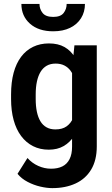

<svg xmlns="http://www.w3.org/2000/svg" viewBox="-20 -762 575 990"><path d="M363.8 -528.3H479V-7.3Q479 64 450.2 112.1Q421.4 160.2 369.6 184.1Q317.9 208 249.5 208Q221.7 208 188 200.2Q154.3 192.4 122.8 176Q91.3 159.7 70.3 134.3L121.6 52.7Q145 79.1 177.2 93.5Q209.5 107.9 243.2 107.9Q277.8 107.9 301.8 95.9Q325.7 84 338.6 58.6Q351.6 33.2 351.6 -5.9V-407.2ZM37.1 -251V-275.4Q37.1 -337.9 50.3 -386.7Q63.5 -435.5 88.9 -469.2Q114.3 -502.9 150.6 -520.5Q187 -538.1 232.4 -538.1Q279.8 -538.1 312.5 -519.5Q345.2 -501 366.2 -466.6Q387.2 -432.1 399.2 -385.5Q411.1 -338.9 417.5 -282.2V-241.2Q411.6 -187 398.2 -141.1Q384.8 -95.2 362.5 -61.3Q340.3 -27.3 308.1 -8.8Q275.9 9.8 231.4 9.8Q186.5 9.8 150.6 -8.3Q114.7 -26.4 89.1 -60.5Q63.5 -94.7 50.3 -143.1Q37.1 -191.4 37.1 -251ZM164.1 -275.4V-251Q164.1 -214.4 170.2 -185.5Q176.3 -156.7 188.5 -136.5Q200.7 -116.2 220 -105.5Q239.3 -94.7 265.6 -94.7Q301.3 -94.7 323.5 -110.6Q345.7 -126.5 357.2 -154.1Q368.7 -181.6 372.1 -216.8V-306.2Q370.1 -334.5 363 -357.7Q356 -380.9 343.3 -397.9Q330.6 -415 311.5 -424.6Q292.5 -434.1 266.6 -434.1Q240.2 -434.1 220.9 -423.1Q201.7 -412.1 189.2 -391.6Q176.8 -371.1 170.4 -341.8Q164.1 -312.5 164.1 -275.4ZM323.7 -741.7H418Q418 -700.2 397.9 -668.2Q377.9 -636.2 341.3 -618.4Q304.7 -600.6 254.4 -600.6Q178.7 -600.6 134.5 -639.9Q90.3 -679.2 90.3 -741.7H183.6Q183.6 -715.3 199.7 -695.1Q215.8 -674.8 254.4 -674.8Q292.5 -674.8 308.1 -695.1Q323.7 -715.3 323.7 -741.7Z"/></svg>

Font: Roboto SemiCondensed SemiBold
Style: Regular
Weight: 600
Width: 4
Designer: Christian Robertson
Foundry: Google
Version: Version 3.009; 2024